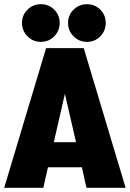

<svg xmlns="http://www.w3.org/2000/svg" viewBox="-20 -897 620 917"><path d="M0 0 200 -667H380L580 0H393L371 -98H209L187 0ZM237 -218H343L290 -449ZM175 -697Q138 -697 111.5 -723.5Q85 -750 85 -787Q85 -825 111.5 -851Q138 -877 175 -877Q213 -877 239 -851Q265 -825 265 -787Q265 -750 239 -723.5Q213 -697 175 -697ZM395 -697Q358 -697 331.5 -723.5Q305 -750 305 -787Q305 -825 331.5 -851Q358 -877 395 -877Q433 -877 459 -851Q485 -825 485 -787Q485 -750 459 -723.5Q433 -697 395 -697Z"/></svg>

Font: Epunda Sans Black
Style: Regular
Weight: 900
Designer: Simon Atzbach
Foundry: typofactur
Version: Version 2.204; ttfautohint (v1.8.4.7-5d5b)